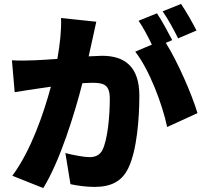

<svg xmlns="http://www.w3.org/2000/svg" viewBox="-20 -897 1040 981"><path d="M905 -877 811 -839C838 -801 870 -742 890 -701L984 -741C967 -775 931 -839 905 -877ZM41 -589 55 -426C88 -432 146 -440 178 -445L240 -454C203 -317 138 -127 43 1L201 64C286 -73 361 -315 401 -472L449 -474C511 -474 541 -465 541 -392C541 -299 529 -182 504 -132C491 -105 468 -94 436 -94C411 -94 351 -105 314 -115L340 44C376 52 423 58 462 58C543 58 602 33 636 -39C679 -127 692 -291 692 -408C692 -558 616 -612 501 -612L433 -609L451 -690C457 -718 465 -756 472 -786L292 -805C294 -743 287 -674 273 -596C228 -593 187 -590 158 -589C118 -588 80 -586 41 -589ZM782 -829 688 -791C712 -757 737 -708 756 -669L671 -633C743 -541 810 -364 834 -248L989 -319C962 -411 887 -584 827 -678L860 -692C842 -727 807 -792 782 -829Z"/></svg>

Font: ChiuKong Gothic MN Heavy
Style: Regular
Weight: 900
Designer: Ryoko NISHIZUKA 西塚涼子 (kana, bopomofo & ideographs); Paul D. Hunt (Latin, Greek & Cyrillic); Sandoll Communications 산돌커뮤니
Foundry: Adobe
Version: Version 1.300